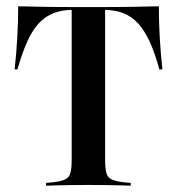

<svg xmlns="http://www.w3.org/2000/svg" viewBox="-20 -591 563 611"><path d="M254 -2.4Q227.4 -2.4 203.6 -2Q179.8 -1.6 160.1 -1.2Q140.3 -0.8 126.6 0V-8.9L151.6 -11.3Q187.1 -15.3 197.6 -27.8Q208.1 -40.3 208.1 -78.2V-201.6H314.5V-78.2Q314.5 -40.3 325 -27.8Q335.5 -15.3 371 -11.3L396 -8.9V0Q382.3 -0.8 362.9 -1.2Q343.5 -1.6 319.4 -2Q295.2 -2.4 269.4 -2.4H261.3ZM212.9 -559.7Q177.4 -559.7 150.4 -549.2Q123.4 -538.7 102.8 -516.1Q82.3 -493.5 66.1 -457.3Q50 -421 35.5 -370.2H26.6Q32.3 -422.6 35.1 -473Q37.9 -523.4 37.9 -571Q69.4 -570.2 115.3 -569.4Q161.3 -568.5 229 -568.5H294.4Q362.1 -568.5 408.1 -569.4Q454 -570.2 485.5 -571Q485.5 -523.4 488.3 -473Q491.1 -422.6 496.8 -370.2H487.1Q473.4 -421 456.9 -457.3Q440.3 -493.5 419.8 -516.1Q399.2 -538.7 372.2 -549.2Q345.2 -559.7 309.7 -559.7ZM208.1 -201.6V-562.9H314.5V-201.6Z"/></svg>

Font: Playfair 144pt SemiCondensed SemiBold
Style: Regular
Weight: 600
Width: 4
Designer: Claus Eggers Sørensen
Foundry: Claus Eggers Sørensen
Version: Version 2.203